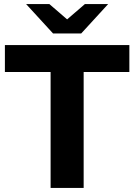

<svg xmlns="http://www.w3.org/2000/svg" viewBox="-20 -921 658 941"><path d="M228 0V-568H4V-700H614V-568H390V0ZM240 -757 108 -901H222L309 -826L396 -901H510L378 -757Z"/></svg>

Font: Montserrat Z
Style: Bold
Weight: 700
Designer: Julieta Ulanovsky
Foundry: Julieta Ulanovsky
Version: Version 8.000